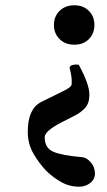

<svg xmlns="http://www.w3.org/2000/svg" viewBox="-20 -444 406 726"><path d="M261 -275Q227 -275 205.5 -296Q184 -317 184 -350Q184 -382 205.5 -403Q227 -424 261 -424Q295 -424 316 -403Q337 -382 337 -350Q337 -317 316 -296Q295 -275 261 -275ZM280 262Q241 262 209 243Q177 224 155 202Q128 174 106.5 137Q85 100 85 54Q85 -32 135 -58L216 -98Q251 -114 251 -126Q252 -139 250 -154.5Q248 -170 243 -188Q245 -200 270 -200Q278 -200 279 -197Q318 -125 318 -86Q318 -53 301 -35Q284 -17 261 -6L210 20Q149 52 149 75Q149 116 182 130Q215 144 288 150Q307 151 323 169.5Q339 188 339 212Q339 234 321 248Q303 262 280 262Z"/></svg>

Font: Junicode
Style: Bold
Weight: 700
Designer: Peter S. Baker
Version: Version 2.100; ttfautohint (v1.8.4)